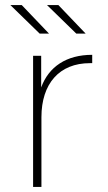

<svg xmlns="http://www.w3.org/2000/svg" viewBox="-20 -740 428 760"><path d="M174 -607 66 -720H21L137 -607ZM319 -607 211 -720H166L282 -607ZM143 -519H111V0H144V-276C144 -409 215 -490 336 -490H345V-523C243 -523 173 -476 143 -394Z"/></svg>

Font: Talent ExtraLight
Style: Regular
Weight: 200
Designer: Mike Powis
Version: Version 1.001;hotconv 1.0.109;makeotfexe 2.5.65596